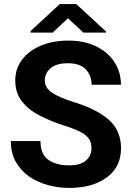

<svg xmlns="http://www.w3.org/2000/svg" viewBox="-20 -922 656 952"><path d="M433.6 -186Q433.6 -211.9 422.9 -230.7Q412.1 -249.5 382.1 -266.1Q352.1 -282.7 293.9 -300.8Q229 -321.8 174.8 -350.1Q120.6 -378.4 88.1 -420.2Q55.7 -461.9 55.7 -522.9Q55.7 -582 89.6 -626.5Q123.5 -670.9 182.9 -695.8Q242.2 -720.7 318.8 -720.7Q397.5 -720.7 456.1 -692.4Q514.6 -664.1 547.1 -614.7Q579.6 -565.4 579.6 -502H434.1Q434.1 -548.3 405 -578.4Q376 -608.4 316.4 -608.4Q258.8 -608.4 230.5 -583.5Q202.1 -558.6 202.1 -522.5Q202.1 -486.8 238.3 -462.4Q274.4 -438 343.8 -416.5Q459.5 -381.3 519.8 -327.9Q580.1 -274.4 580.1 -187Q580.1 -94.2 509.5 -42.2Q439 9.8 322.3 9.8Q269.5 9.8 218 -4.2Q166.5 -18.1 125 -46.6Q83.5 -75.2 58.6 -118.9Q33.7 -162.6 33.7 -222.7H180.7Q180.7 -156.7 220 -129.4Q259.3 -102.1 322.3 -102.1Q378.9 -102.1 406.2 -126Q433.6 -149.9 433.6 -186ZM357.9 -901.9 505.4 -766.1V-760.3H393.6L316.9 -831.5L241.2 -760.3H131.3V-767.6L276.4 -901.9Z"/></svg>

Font: Vazirmatn UI FD
Style: Bold
Weight: 700
Designer: Saber Rastikerdar
Foundry: Saber Rastikerdar
Version: Version 33.003